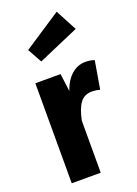

<svg xmlns="http://www.w3.org/2000/svg" viewBox="-156 -894 683 958"><g transform="rotate(-20 185.0 -415.0)"><path d="M370 -538 345 -390Q324 -396 303 -396Q262 -396 240 -366Q218 -336 206 -276V0H52V-531H186L198 -437Q216 -489 248.5 -517.5Q281 -546 323 -546Q350 -546 370 -538ZM334 -717 117 -623 75 -699 274 -830Z"/></g></svg>

Font: Fira Sans Condensed
Style: Bold
Weight: 700
Width: 3
Designer: bBox Type GmbH & Carrois Corporate GbR & Edenspiekermann AG
Foundry: bBox Type GmbH & Carrois Corporate GbR & Edenspiekermann AG
Version: Version 4.301